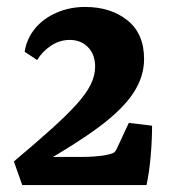

<svg xmlns="http://www.w3.org/2000/svg" viewBox="-20 -533 496 553"><path d="M216 -81Q233 -81 254.5 -82.5Q276 -84 292 -88Q306 -91 310 -95Q314 -99 317 -106L351 -179L418 -171Q418 -130 414 -83.5Q410 -37 402 0H44L20 -68Q83 -121 127.5 -161Q172 -201 200 -232Q228 -263 241 -289Q254 -315 254 -341Q254 -376 233.5 -397Q213 -418 181 -418Q152 -418 127 -401.5Q102 -385 87 -360L51 -384Q57 -422 81 -451Q105 -480 143 -496.5Q181 -513 225 -513Q299 -513 347 -474.5Q395 -436 395 -363Q395 -312 364 -265Q333 -218 266 -168Q199 -118 91 -57L92 -81Z"/></svg>

Font: Rasa
Style: Bold
Weight: 700
Designer: Anna Giedrys (Yrsa+Rasa design), David Brezina (Yrsa art-direction, Rasa art-direction, design)
Foundry: Rosetta Type Foundry
Version: Version 2.004